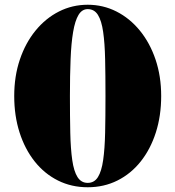

<svg xmlns="http://www.w3.org/2000/svg" viewBox="-20 -780 739 810"><path d="M350 10Q281.5 10 224.5 -18.5Q167.5 -47 126.2 -99Q85 -151 62.5 -221.2Q40 -291.5 40 -375Q40 -458.5 63.8 -528.8Q87.5 -599 130 -651Q172.5 -703 228.8 -731.5Q285 -760 350 -760Q415 -760 471.2 -731.5Q527.5 -703 570 -651Q612.5 -599 636.2 -528.8Q660 -458.5 660 -375Q660 -291.5 637.5 -221.2Q615 -151 573.8 -99Q532.5 -47 475.5 -18.5Q418.5 10 350 10ZM350 -8.5Q378 -8.5 393.2 -33Q408.5 -57.5 415.2 -104.8Q422 -152 423.5 -220Q425 -288 425 -375Q425 -462 423.5 -530Q422 -598 415.2 -645.2Q408.5 -692.5 393.2 -717Q378 -741.5 350 -741.5Q326 -741.5 311.2 -717Q296.5 -692.5 288.5 -645.2Q280.5 -598 277.8 -530Q275 -462 275 -375Q275 -288 276.5 -220Q278 -152 284.8 -104.8Q291.5 -57.5 307 -33Q322.5 -8.5 350 -8.5Z"/></svg>

Font: Bodoni Moda Black
Style: Regular
Weight: 900
Version: Version 2.005